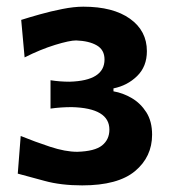

<svg xmlns="http://www.w3.org/2000/svg" viewBox="-20 -876 511 575"><path d="M226.1 -320.8Q162.6 -320.8 113.8 -334.2Q64.9 -347.7 33.2 -356L42 -468.8Q84 -451.7 129.9 -436.5Q175.8 -421.4 211.4 -421.4Q263.7 -422.9 285.6 -440.4Q307.6 -458 307.6 -487.8Q307.6 -552.2 195.3 -555.2Q162.1 -555.2 131.3 -550.8V-635.7Q159.2 -631.3 188.5 -631.3Q293 -634.3 293 -697.8Q293 -726.6 270 -740Q247.1 -753.4 208 -754.9Q188.5 -754.9 144.8 -741.5Q101.1 -728 53.7 -704.1L43.5 -816.4Q66.4 -823.7 99.4 -833Q132.3 -842.3 167 -849.1Q201.7 -856 229.5 -856Q318.8 -856 369.4 -819.8Q419.9 -783.7 419.9 -722.7Q419.9 -676.8 390.6 -648.2Q361.3 -619.6 319.8 -611.3V-602.5Q348.1 -597.7 374.5 -582.3Q400.9 -566.9 418.2 -539.8Q435.5 -512.7 435.5 -472.7Q435.5 -406.2 384.3 -363.5Q333 -320.8 226.1 -320.8Z"/></svg>

Font: Pinar DS1 Bold
Style: Regular
Weight: 700
Designer: Amin Abedi
Version: Version 3.000